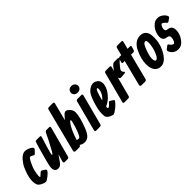

<svg xmlns="http://www.w3.org/2000/svg" viewBox="171 -1785 2843 2843"><g transform="rotate(-45 1593.0 -363.5)"><path d="M336.4 -516.6Q374 -501 390.1 -483.4Q393.1 -480 395.5 -476.1Q403.8 -460.4 394 -449.2L349.1 -401.4Q348.1 -400.4 345.2 -397.5Q333.5 -387.2 320.8 -394.5Q281.7 -417.5 267.1 -417.5Q267.1 -417.5 264.2 -417Q247.6 -412.1 219.2 -355.5Q181.2 -280.3 168.5 -221.7Q153.8 -156.7 153.8 -127.9Q153.8 -101.1 161.6 -98.6L218.3 -147.5Q232.9 -160.2 252.4 -147.5L293.5 -120.1Q298.3 -116.7 301.3 -110.8Q306.2 -98.6 299.3 -88.9Q281.7 -62 243.7 -31.7Q223.6 -15.6 196.8 1.5Q183.6 10.3 167.5 10.7Q143.1 10.7 100.6 -10.7Q57.1 -33.2 45.9 -61.5Q33.2 -94.2 33.2 -137.2Q33.2 -201.2 62 -286.6Q88.9 -368.2 121.6 -417Q198.7 -531.7 271 -531.7Q299.3 -531.7 336.4 -516.6Z M588.9 -145.5 531.7 -64.5Q520 -46.4 508.8 -33.2Q479.5 1 442.9 1H437Q415.5 1 399.4 -9.3Q360.4 -35.6 373.5 -113.3Q379.9 -149.4 411.6 -267.1Q465.3 -465.3 482.9 -513.7Q487.8 -526.9 507.3 -527.3H583.5Q592.8 -527.3 595.7 -518.6Q598.1 -510.7 592.3 -492.2Q540.5 -330.1 519 -246.1Q514.6 -228.5 514.6 -218.8Q514.6 -208 520.5 -208Q530.8 -208 552.2 -247.1Q635.3 -396.5 685.1 -504.9Q695.8 -526.4 717.3 -527.3H776.9Q780.8 -527.3 784.7 -524.9Q796.4 -518.1 792.5 -502L665.5 -26.4Q658.7 -1 636.2 0H575.7Q545.9 0 557.1 -35.2Z M1085.9 -718.8Q1085.9 -718.8 1013.7 -435.1L1035.2 -460.9Q1053.2 -482.9 1065.4 -495.6Q1093.8 -524.4 1116.2 -524.4H1123Q1139.6 -523.4 1171.9 -492.2Q1209 -453.6 1209 -406.7Q1209 -320.8 1148.9 -160.6Q1108.9 -53.2 1067.4 -21.5Q1034.2 3.4 989.3 3.9Q947.3 3.9 908.7 -23.4L908.2 -21.5Q902.3 -0.5 878.9 0H803.7Q793 0 786.1 -4.9Q773.9 -12.7 778.3 -31.2L954.1 -719.7Q960 -740.7 983.4 -741.2H1064.5Q1090.3 -741.2 1085.9 -718.8ZM929.7 -104.5Q950.2 -97.7 963.9 -97.7Q975.1 -97.7 981.4 -102.5Q998.5 -115.7 1025.9 -184.6Q1056.2 -261.2 1075.2 -346.7Q1077.6 -358.4 1078.1 -368.7Q1078.1 -375.5 1071.8 -376Q1067.9 -376 1066.4 -375Q1048.3 -366.7 1018.6 -317.4Q966.8 -228 934.6 -119.1Z M1367.7 -527.3H1446.8Q1472.7 -526.9 1468.3 -504.9L1341.3 -21.5Q1335.4 -0.5 1312 0H1232.9Q1207 -0.5 1211.4 -22.5L1338.4 -505.9Q1344.2 -526.9 1367.7 -527.3ZM1362.8 -658.2Q1362.8 -679.7 1375 -697.3Q1396 -726.6 1435.1 -726.6H1448.7Q1469.2 -726.6 1488.3 -710.4Q1514.2 -688 1514.2 -658.2Q1514.2 -636.7 1501 -619.1Q1479.5 -590.8 1439.9 -590.8H1427.2Q1406.2 -590.8 1388.2 -606Q1362.8 -627 1362.8 -658.2Z M1611.8 -254.9Q1640.1 -272.9 1663.1 -310.1Q1694.8 -361.3 1694.8 -407.2Q1694.8 -416 1693.8 -421.9Q1691.9 -433.6 1682.1 -433.6Q1679.7 -433.6 1676.8 -431.6Q1663.6 -421.9 1650.9 -387.7Q1631.8 -338.9 1611.8 -254.9ZM1588.9 -148.4Q1585.9 -133.3 1585.9 -125.5Q1585.9 -115.2 1599.1 -109.4Q1599.1 -109.4 1607.9 -112.3Q1624 -119.1 1658.2 -158.2Q1662.6 -162.6 1667 -166.5Q1674.3 -173.8 1685.1 -167L1732.9 -137.7Q1739.7 -133.8 1741.7 -127.4Q1744.1 -120.1 1741.7 -116.2Q1738.3 -110.4 1733.4 -103.5Q1708.5 -69.3 1659.7 -30.3Q1604 13.7 1582 13.7H1576.7Q1481.9 -10.7 1470.2 -66.4Q1467.3 -80.1 1467.3 -111.8Q1467.3 -195.3 1505.9 -314Q1545.9 -439.9 1586.4 -477.5Q1600.1 -490.7 1615.2 -501Q1656.2 -529.3 1693.8 -529.3Q1713.9 -529.3 1734.9 -520.5Q1800.3 -490.7 1800.3 -420.9Q1800.3 -406.2 1796.9 -389.6Q1783.2 -317.9 1721.2 -246.1Q1659.7 -175.3 1588.9 -148.4Z M2013.2 -324.2 1933.6 -21.5Q1927.7 -0.5 1904.3 0H1825.2Q1797.9 -1 1803.7 -22.5L1930.7 -505.9Q1936.5 -526.9 1960 -527.3H2039.1Q2066.4 -526.4 2060.5 -504.9L2043 -439Q2063.5 -468.8 2082 -491.2Q2099.1 -512.7 2113.3 -522.5Q2124.5 -530.3 2154.3 -530.3H2208Q2220.7 -530.3 2226.6 -525.1Q2232.4 -520 2227.8 -508.3Q2223.1 -496.6 2205.1 -480.5Q2202.6 -478 2199.2 -475.1Q2181.2 -458 2144.5 -412.1Q2119.6 -379.9 2119.1 -367.2Q2119.6 -342.3 2143.6 -319.3Q2147 -315.9 2145.5 -311Q2141.1 -301.8 2125 -300.8L2055.7 -294.9Q2039.1 -293.9 2029.3 -300.8Q2023.9 -304.7 2013.2 -324.2Z M2417 -527.3H2469.7Q2486.8 -525.9 2484.4 -505.9L2467.8 -451.2Q2460.9 -430.2 2442.4 -429.7H2392.1L2288.1 -21.5Q2282.2 -0.5 2258.8 0H2183.6Q2177.2 0 2171.9 -1.5Q2152.8 -7.8 2158.2 -31.2L2259.8 -429.7H2222.7Q2206.1 -430.7 2210 -453.1L2225.6 -508.8Q2225.6 -508.8 2228.5 -516.6Q2233.9 -527.3 2247.1 -527.3H2284.7L2315.4 -647.5Q2321.3 -668.5 2344.7 -668.9H2425.8Q2452.6 -668.5 2447.3 -646.5Z M2691.4 -276.4Q2703.1 -332.5 2703.1 -367.2Q2703.1 -421.9 2678.7 -421.9Q2664.1 -421.9 2652.8 -411.1Q2630.4 -387.7 2611.3 -338.4Q2568.4 -229 2568.4 -170.9Q2568.4 -109.4 2594.7 -109.4Q2609.9 -109.9 2622.1 -121.1Q2641.1 -139.2 2656.2 -173.8Q2682.1 -232.4 2691.4 -276.4ZM2506.8 -401.4Q2519.5 -430.7 2537.6 -455.1Q2564.5 -491.7 2597.7 -511.7Q2637.7 -536.1 2687.5 -536.1Q2697.8 -536.1 2707 -535.2Q2769 -527.3 2797.9 -470.7Q2804.2 -459 2808.1 -443.4Q2814.5 -418.5 2814.5 -354.5Q2814.5 -332 2811.5 -307.6Q2798.8 -203.1 2744.1 -111.3Q2734.9 -95.7 2724.6 -81.1Q2660.2 7.8 2587.9 7.8Q2573.2 7.8 2563 6.8Q2510.7 1.5 2479 -45.9Q2448.2 -93.3 2448.2 -170.9Q2448.2 -277.3 2506.8 -401.4Z M3037.6 -536.1Q3037.6 -536.1 3054.2 -536.1Q3087.9 -536.1 3120.6 -516.6Q3164.1 -490.7 3184.1 -448.2Q3185.1 -446.3 3185.5 -443.4Q3189.5 -425.3 3177.2 -417L3129.4 -383.8Q3113.8 -373 3100.1 -388.7Q3068.4 -427.7 3037.6 -434.6Q3029.8 -430.2 3020.5 -417Q2999.5 -385.7 2999.5 -353.5Q2999.5 -319.3 3029.8 -314.5L3047.4 -311.5Q3067.4 -308.1 3081.5 -301.3Q3123.5 -283.2 3123.5 -210.9Q3122.6 -128.9 3066.4 -55.7Q3015.6 10.7 2952.6 10.7H2939.9Q2903.3 10.7 2871.6 -8.8Q2834.5 -32.2 2816.9 -71.3Q2807.1 -94.7 2818.8 -108.4L2860.8 -141.6Q2866.2 -146.5 2872.6 -148.9Q2889.2 -154.3 2897 -137.7Q2900.9 -129.9 2909.2 -121.1Q2932.6 -95.7 2956.5 -93.8Q2967.8 -99.6 2977.1 -115.7Q2995.1 -147.5 2996.6 -191.4Q2996.1 -229 2953.6 -235.4L2940.9 -237.3Q2927.2 -239.3 2916 -243.7Q2874.5 -261.2 2874.5 -323.2Q2875 -342.8 2879.4 -363.3Q2894.5 -434.1 2943.4 -486.8Q2990.2 -536.1 3037.6 -536.1Z"/></g></svg>

Font: Allan
Style: Bold
Weight: 500
Italic angle: -14.3°
Version: Version 1.002